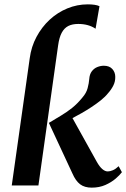

<svg xmlns="http://www.w3.org/2000/svg" viewBox="-20 -852 580 882"><path d="M34 0 116.5 -584Q123.5 -637.5 147.8 -682.8Q172 -728 208.2 -761.5Q244.5 -795 289.5 -813.5Q334.5 -832 383.5 -832Q400 -832 414 -830Q428 -828 437 -823.5L419 -720Q403 -731 383 -736.5Q363 -742 339.5 -742Q312 -742 293.5 -732.5Q275 -723 263.5 -701.5Q252 -680 247 -643.5L156.5 0ZM401.5 10Q368.5 10 348 -5.5Q327.5 -21 312.5 -55.5L204.5 -287.5Q233.5 -305 260 -320.8Q286.5 -336.5 311.2 -356.2Q336 -376 359 -404.5Q376.5 -424.5 382.5 -447Q388.5 -469.5 390 -489Q391.5 -511 401.8 -524.5Q412 -538 427 -544Q442 -550 457 -550Q482.5 -550 496 -535Q509.5 -520 509.5 -499Q510 -477.5 500.5 -458.8Q491 -440 476.5 -424Q463.5 -407.5 443.5 -391.5Q423.5 -375.5 400.8 -360.5Q378 -345.5 355.2 -332.5Q332.5 -319.5 313 -309.5L424.5 -109Q437 -86.5 449.8 -75.5Q462.5 -64.5 475 -64.5Q485.5 -64.5 498.5 -70Q511.5 -75.5 525 -88.5L540 -61Q530.5 -48 511 -31.2Q491.5 -14.5 463.8 -2.2Q436 10 401.5 10Z"/></svg>

Font: Merriweather 60pt SemiBold
Style: Italic
Weight: 600
Italic angle: -7.8°
Version: Version 2.101